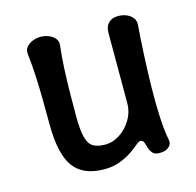

<svg xmlns="http://www.w3.org/2000/svg" viewBox="-83 -596 706 691"><g transform="rotate(-15 270.5 -250.0)"><path d="M475 -34Q479 -18 467 -6.5Q455 5 431 5Q413 5 404.5 -5.5Q396 -16 392 -32Q390 -43 386 -49Q382 -55 375 -55Q369 -55 357.5 -45Q346 -35 327.5 -22.5Q309 -10 283.5 0Q258 10 225 10Q145 10 110 -39Q75 -88 75 -200Q75 -242 74.5 -286Q74 -330 72 -374.5Q70 -419 65 -461Q63 -477 71.5 -487.5Q80 -498 94.5 -504Q109 -510 124 -510Q141 -510 155.5 -504Q170 -498 178.5 -487.5Q187 -477 185 -461Q180 -419 178 -374.5Q176 -330 175.5 -286Q175 -242 175 -200Q175 -150 182 -122.5Q189 -95 205.5 -85Q222 -75 250 -75Q279 -75 305 -92Q331 -109 348 -137.5Q365 -166 365 -200Q365 -242 365 -286Q365 -330 365 -374.5Q365 -419 365 -461Q365 -484 378 -497Q391 -510 414 -510Q431 -510 445 -504Q459 -498 467.5 -487.5Q476 -477 475 -461Q471 -409 468 -349Q465 -289 464 -229.5Q463 -170 465.5 -119Q468 -68 475 -34Z"/></g></svg>

Font: Winky Sans
Style: Regular
Weight: 400
Designer: Simon Atzbach
Foundry: typofactur
Version: Version 1.205